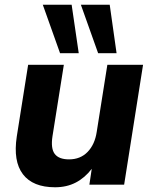

<svg xmlns="http://www.w3.org/2000/svg" viewBox="-20 -781 647 812"><path d="M213 11Q119 11 77 -44Q35 -99 51 -204L99 -507H250L202 -205Q194 -153 211.5 -130Q229 -107 272 -107Q320 -107 350.5 -138.5Q381 -170 389 -223L434 -507H585L505 0H358L368 -67Q339 -29 300.5 -9Q262 11 213 11ZM395 -556 322 -761H444L473 -556ZM234 -556 161 -761H283L313 -556Z"/></svg>

Font: Mulish ExtraBold
Style: Italic
Weight: 800
Italic angle: -9°
Designer: Vernon Adams
Foundry: Vernon Adams
Version: Version 3.603; ttfautohint (v1.8.3)